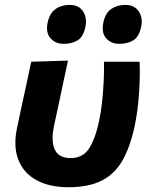

<svg xmlns="http://www.w3.org/2000/svg" viewBox="-20 -751 612 784"><path d="M258.5 13.5Q181 13.5 128.2 -15.8Q75.5 -45 54.5 -99.8Q33.5 -154.5 50 -231Q54.5 -252.5 58.5 -271Q62.5 -289.5 66.5 -308.5Q79 -366 88.5 -409.8Q98 -453.5 107.5 -499L257.5 -503.5Q240.5 -423 225.8 -354.5Q211 -286 201 -239Q187.5 -176 203.5 -140.8Q219.5 -105.5 268 -105.5Q320 -105.5 345.2 -147.2Q370.5 -189 384 -254Q392 -290 396.8 -334.2Q401.5 -378.5 403.5 -421.8Q405.5 -465 404.5 -499H550Q552.5 -446 548 -373.2Q543.5 -300.5 529.5 -234.5Q511.5 -151 480.2 -96Q449 -41 395.8 -13.8Q342.5 13.5 258.5 13.5ZM467.5 -572Q433 -572 413.2 -595Q393.5 -618 402 -658.5Q409.5 -697 433.8 -714Q458 -731 492 -731Q528.5 -731 546.2 -705Q564 -679 556.5 -642.5Q548 -600.5 524.2 -586.2Q500.5 -572 467.5 -572ZM240.5 -572Q206 -572 186 -595Q166 -618 174.5 -658.5Q182.5 -697 206.5 -714Q230.5 -731 264.5 -731Q301.5 -731 318.8 -705Q336 -679 329 -642.5Q320.5 -600.5 296.8 -586.2Q273 -572 240.5 -572Z"/></svg>

Font: Commissioner
Style: Bold Italic
Weight: 700
Italic angle: -12°
Designer: Kostas Bartsokas
Foundry: Kostas Bartsokas
Version: Version 1.000; ttfautohint (v1.8.3)